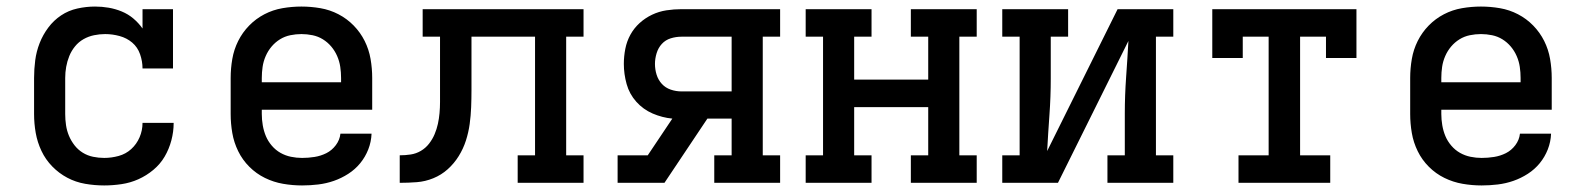

<svg xmlns="http://www.w3.org/2000/svg" viewBox="-20 -558 4840 586"><path d="M298 8Q269 8 240 3Q211 -2 185.5 -15.5Q160 -29 139.5 -50Q119 -71 106.5 -97.5Q94 -124 89 -152.5Q84 -181 84 -210V-320Q84 -347 87.5 -374Q91 -401 101 -426.5Q111 -452 127.5 -474Q144 -496 166.5 -511Q189 -526 216 -532Q243 -538 270 -538Q291 -538 311.5 -534.5Q332 -531 351.5 -523Q371 -515 387 -501.5Q403 -488 415 -471V-530H508V-349H415Q415 -371 407.5 -392.5Q400 -414 383.5 -428Q367 -442 345 -448Q323 -454 301 -454Q284 -454 267 -450.5Q250 -447 235 -438.5Q220 -430 209 -416.5Q198 -403 191.5 -387Q185 -371 182 -354Q179 -337 179 -320V-210Q179 -193 181.5 -176Q184 -159 190.5 -143.5Q197 -128 207.5 -114.5Q218 -101 232.5 -92Q247 -83 264 -79.5Q281 -76 298 -76Q320 -76 342 -82Q364 -88 380.5 -103Q397 -118 406 -139Q415 -160 415 -183Q415 -183 415 -183Q415 -183 415 -183H510Q510 -183 510 -182.5Q510 -182 510 -182Q510 -156 503 -129.5Q496 -103 482.5 -80Q469 -57 448 -39.5Q427 -22 402.5 -11Q378 0 351 4Q324 8 298 8Z M902 8Q873 8 844 3Q815 -2 788.5 -15Q762 -28 741 -49Q720 -70 707 -96.5Q694 -123 689 -152Q684 -181 684 -210V-320Q684 -349 689 -378Q694 -407 707 -433Q720 -459 740.5 -480Q761 -501 787 -514.5Q813 -528 842 -533Q871 -538 900 -538Q929 -538 958 -533Q987 -528 1013 -514.5Q1039 -501 1059.5 -480Q1080 -459 1093 -433Q1106 -407 1111 -378Q1116 -349 1116 -320V-223H779V-210Q779 -193 782 -175.5Q785 -158 791.5 -142.5Q798 -127 809.5 -113.5Q821 -100 836 -91.5Q851 -83 868 -79.5Q885 -76 902 -76Q921 -76 940 -79Q959 -82 976 -90.5Q993 -99 1005 -115Q1017 -131 1019 -150H1114Q1113 -125 1104 -102Q1095 -79 1079.5 -60Q1064 -41 1043 -27.5Q1022 -14 999 -6Q976 2 951.5 5Q927 8 902 8ZM1021 -307V-320Q1021 -337 1018.5 -354Q1016 -371 1009 -387Q1002 -403 991 -416Q980 -429 965.5 -438Q951 -447 934 -450.5Q917 -454 900 -454Q883 -454 866 -450.5Q849 -447 834.5 -438Q820 -429 809 -416Q798 -403 791 -387Q784 -371 781.5 -354Q779 -337 779 -320V-307Z M1200 0V-84Q1217 -84 1233.5 -86.5Q1250 -89 1264.5 -97.5Q1279 -106 1289.5 -119.5Q1300 -133 1306.5 -148.5Q1313 -164 1316.5 -180Q1320 -196 1321.5 -213Q1323 -230 1323 -246.5Q1323 -263 1323 -280V-281Q1323 -282 1323 -282Q1323 -282 1323 -283V-446H1270V-530H1761V-446H1708V-84H1761V0H1560V-84H1613V-446H1419V-283Q1419 -257 1418 -231Q1417 -205 1413.5 -179.5Q1410 -154 1402 -129Q1394 -104 1380 -81.5Q1366 -59 1346.5 -41.5Q1327 -24 1302.5 -14Q1278 -4 1252 -2Q1226 0 1200 0Z M1865 0V-84H1957L2032 -196Q2001 -199 1972 -211.5Q1943 -224 1922 -247.5Q1901 -271 1892.5 -301.5Q1884 -332 1884 -363Q1884 -386 1888.5 -409Q1893 -432 1904 -452Q1915 -472 1932 -487.5Q1949 -503 1970 -513Q1991 -523 2014 -526.5Q2037 -530 2060 -530H2361V-446H2308V-84H2361V0H2160V-84H2213V-196H2139L2008 0ZM2060 -279H2213V-446H2060Q2043 -446 2027 -441Q2011 -436 2000 -424Q1989 -412 1984 -395.5Q1979 -379 1979 -363Q1979 -346 1984 -330Q1989 -314 2000 -302Q2011 -290 2027 -284.5Q2043 -279 2060 -279Z M2439 0V-84H2492V-446H2439V-530H2640V-446H2587V-315H2813V-446H2760V-530H2961V-446H2908V-84H2961V0H2760V-84H2813V-231H2587V-84H2640V0Z M3039 0V-84H3092V-446H3039V-530H3240V-446H3187V-318Q3187 -263 3183 -207.5Q3179 -152 3176 -97L3391 -530H3561V-446H3508V-84H3561V0H3360V-84H3413V-212Q3413 -267 3417 -322.5Q3421 -378 3424 -433L3209 0Z M3760 0V-84H3852V-446H3773V-381H3680V-530H4120V-381H4027V-446H3948V-84H4040V0Z M4502 8Q4473 8 4444 3Q4415 -2 4388.5 -15Q4362 -28 4341 -49Q4320 -70 4307 -96.5Q4294 -123 4289 -152Q4284 -181 4284 -210V-320Q4284 -349 4289 -378Q4294 -407 4307 -433Q4320 -459 4340.5 -480Q4361 -501 4387 -514.5Q4413 -528 4442 -533Q4471 -538 4500 -538Q4529 -538 4558 -533Q4587 -528 4613 -514.5Q4639 -501 4659.5 -480Q4680 -459 4693 -433Q4706 -407 4711 -378Q4716 -349 4716 -320V-223H4379V-210Q4379 -193 4382 -175.5Q4385 -158 4391.5 -142.5Q4398 -127 4409.5 -113.5Q4421 -100 4436 -91.5Q4451 -83 4468 -79.5Q4485 -76 4502 -76Q4521 -76 4540 -79Q4559 -82 4576 -90.5Q4593 -99 4605 -115Q4617 -131 4619 -150H4714Q4713 -125 4704 -102Q4695 -79 4679.5 -60Q4664 -41 4643 -27.5Q4622 -14 4599 -6Q4576 2 4551.5 5Q4527 8 4502 8ZM4621 -307V-320Q4621 -337 4618.5 -354Q4616 -371 4609 -387Q4602 -403 4591 -416Q4580 -429 4565.5 -438Q4551 -447 4534 -450.5Q4517 -454 4500 -454Q4483 -454 4466 -450.5Q4449 -447 4434.5 -438Q4420 -429 4409 -416Q4398 -403 4391 -387Q4384 -371 4381.5 -354Q4379 -337 4379 -320V-307Z"/></svg>

Font: Iosevka Slab Medium Extended
Style: Regular
Weight: 500
Width: 7
Monospace: yes
Designer: Belleve Invis
Foundry: Belleve Invis
Version: Version 11.1.1; ttfautohint (v1.8.3)